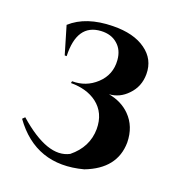

<svg xmlns="http://www.w3.org/2000/svg" viewBox="-129 -819 862 928"><g transform="rotate(20 301.5 -355.5)"><path d="M82 -641Q158 -710 295 -712Q402 -714 464 -669Q526 -625 526 -549Q526 -485 483 -441Q443 -399 389 -396Q456 -384 499 -341Q551 -289 552 -206Q550 -71 401 -14Q170 47 35 -141L47 -153Q212 -8 312 -61Q390 -124 391 -217Q391 -300 332 -345Q280 -384 198 -384L200 -394Q271 -393 323 -441Q377 -491 371 -565Q367 -616 334 -644Q301 -673 249 -670Q128 -663 134 -499H124Z"/></g></svg>

Font: Cinzel Bold(RUS BY LYAJKA)
Style: Regular
Weight: 700
Designer: Natanael Gama
Version: Version 1.001;PS 001.001;hotconv 1.0.56;makeotf.lib2.0.21325